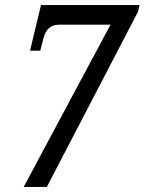

<svg xmlns="http://www.w3.org/2000/svg" viewBox="-20 -734 568 754"><path d="M73 0 414 -637H211Q165 -637 151 -585L138 -535H98L141 -714H528L522 -688L164 0Z"/></svg>

Font: Noto Serif Condensed
Style: Italic
Weight: 400
Width: 3
Italic angle: -12°
Designer: Monotype Design Team
Foundry: Monotype Imaging Inc.
Version: Version 2.014; ttfautohint (v1.8.4.7-5d5b)